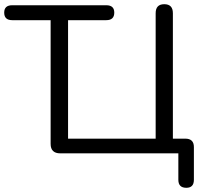

<svg xmlns="http://www.w3.org/2000/svg" viewBox="-26 -731 968 914"><path d="M861 163Q823 163 823 125V-1H261Q215 -1 215 -46V-635H32Q-6 -635 -6 -671Q-6 -706 32 -706H480Q518 -706 518 -671Q518 -635 480 -635H298V-71H715V-668Q715 -711 756 -711Q797 -711 797 -668V-71H856Q897 -71 897 -31V125Q897 163 861 163Z"/></svg>

Font: Nunito
Style: Regular
Weight: 400
Designer: Vernon Adams
Foundry: Vernon Adams
Version: Version 3.602